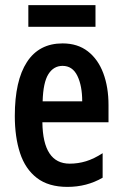

<svg xmlns="http://www.w3.org/2000/svg" viewBox="-20 -722 479 752"><path d="M225 -552Q284 -552 324 -521Q364 -490 384.5 -435.5Q405 -381 405 -310V-243H146Q148 -81 253 -81Q286 -81 317 -90.5Q348 -100 382 -122V-26Q351 -8 316.5 1Q282 10 244 10Q170 10 124.5 -25Q79 -60 58.5 -122.5Q38 -185 38 -268Q38 -406 85.5 -479Q133 -552 225 -552ZM225 -464Q190 -464 169.5 -431.5Q149 -399 147 -325H302Q302 -386 283 -425Q264 -464 225 -464ZM354 -702V-617H91V-702Z"/></svg>

Font: Noto Sans Gujarati UI ExtraCondensed SemiBold
Style: Regular
Weight: 600
Width: 2
Designer: Jelle Bosma - Monotype Design Team, Universal Thirst
Foundry: Monotype Imaging Inc.
Version: Version 2.106; ttfautohint (v1.8.4.7-5d5b)